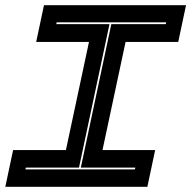

<svg xmlns="http://www.w3.org/2000/svg" viewBox="-30 -720 736 740"><path d="M-9.5 0 20.5 -141.5H224L313 -558.5H109.5L139.5 -700H687L657 -558.5H454L365 -141.5H568L538 0ZM68 -67H490L491.5 -74H281.5L399 -627H609L610.5 -634H188.5L187 -627H392L274.5 -74H69.5Z"/></svg>

Font: Tourney Expanded ExtraBold
Style: Italic
Weight: 800
Width: 7
Italic angle: -12°
Designer: Tyler Finck
Foundry: Etcetera Type Co
Version: Version 1.010; ttfautohint (v1.8.3)